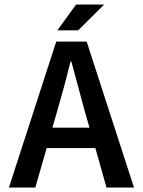

<svg xmlns="http://www.w3.org/2000/svg" viewBox="-20 -840 640 860"><path d="M457 0 407.2 -176.8H189L138.2 0H20L231.9 -653.8H368.2L580.1 0ZM214.8 -268.1H380.9L357.9 -348.1Q334 -435.1 299.8 -564H295.9Q270 -458 237.8 -348.1ZM446.8 -819.8 330.1 -704.1H236.8L320.8 -819.8Z"/></svg>

Font: SourceCodePro-Semibold
Style: Regular
Weight: 600
Monospace: yes
Designer: Paul D. Hunt
Foundry: Adobe Systems Incorporated
Version: Version 1.009;PS 1.000;hotconv 1.0.70;makeotf.lib2.5.5900